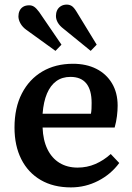

<svg xmlns="http://www.w3.org/2000/svg" viewBox="-20 -800 573 834"><path d="M288 14Q212 14 157 -18Q102 -50 72.5 -108.5Q43 -167 43 -246Q43 -332 75 -394Q107 -456 164 -489.5Q221 -523 297 -523Q355 -523 398.5 -501Q442 -479 466.5 -438Q491 -397 491 -341Q491 -320 488 -295.5Q485 -271 478 -246H165Q167 -191 186 -152Q205 -113 238.5 -92.5Q272 -72 317 -72Q358 -72 394 -87.5Q430 -103 461 -131L498 -92Q462 -43 406.5 -14.5Q351 14 288 14ZM165 -306H375Q377 -316 377.5 -328Q378 -340 378 -353Q378 -409 355 -437.5Q332 -466 286 -466Q250 -466 224.5 -447.5Q199 -429 184 -393.5Q169 -358 165 -306ZM221 -579 95 -670Q78 -682 69 -698Q60 -714 60 -729Q60 -742 65 -753Q70 -764 80.5 -770.5Q91 -777 107 -777Q119 -777 128.5 -770.5Q138 -764 150 -748L247 -606ZM374 -579 256 -675Q239 -688 231 -702Q223 -716 223 -731Q223 -744 228 -755Q233 -766 244 -773Q255 -780 270 -780Q282 -780 291.5 -774Q301 -768 312 -750L400 -606Z"/></svg>

Font: Literata 18pt Medium
Style: Regular
Weight: 500
Designer: Latin by Veronika Burian and Jose Scaglione. Greek by Irene Vlachou. Cyrillic by Vera Evstafieva.
Foundry: TypeTogether
Version: Version 3.103;gftools[0.9.29]